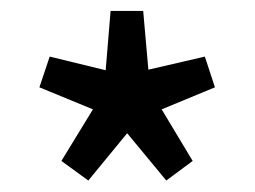

<svg xmlns="http://www.w3.org/2000/svg" viewBox="-20 -737 458 345"><path d="M90.3 -447.8 147 -540.5 50.8 -580.1 69.3 -635.3 169.9 -610.8 178.7 -717.3H237.3L246.6 -611.8L348.1 -635.3L366.2 -580.1L270.5 -540.5L326.2 -447.8L278.8 -412.6L208.5 -497.6L138.7 -412.6Z"/></svg>

Font: Pyidaungsu Numbers
Style: Regular
Weight: 400
Designer: Sun Tun
Foundry: MCF
Version: Version 1.083; ttfautohint (v1.8.2)